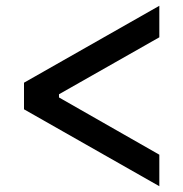

<svg xmlns="http://www.w3.org/2000/svg" viewBox="-20 -649 634 664"><path d="M63 -363 531 -629V-520L184 -323V-312L531 -114V-5L63 -271Z"/></svg>

Font: 42dot Sans
Style: Bold
Weight: 700
Designer: 42dot
Version: Version 1.000